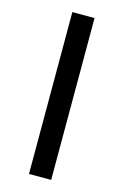

<svg xmlns="http://www.w3.org/2000/svg" viewBox="-110 -751 516 802"><g transform="rotate(15 148.0 -350.0)"><path d="M196 0H100V-700H196Z"/></g></svg>

Font: Orienta
Style: Regular
Weight: 400
Designer: Eduardo Rodriguez Tunni
Foundry: Eduardo Rodriguez Tunni
Version: Version 1.001